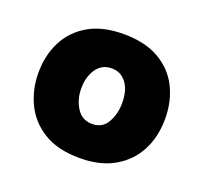

<svg xmlns="http://www.w3.org/2000/svg" viewBox="-80 -821 623 587"><g transform="rotate(20 231.0 -527.0)"><path d="M232.5 -326Q160.5 -326 114.5 -354.2Q68.5 -382.5 46.5 -428.8Q24.5 -475 24.5 -528Q24.5 -584.5 47.2 -629.8Q70 -675 115.5 -701.8Q161 -728.5 229.5 -728.5Q299.5 -728.5 345.8 -701.8Q392 -675 414.5 -629.5Q437 -584 437 -528Q437 -470 413.5 -424.5Q390 -379 344.2 -352.5Q298.5 -326 232.5 -326ZM232 -437Q265.5 -437 281.2 -465Q297 -493 297 -528Q297 -570.5 278.8 -594Q260.5 -617.5 232 -617.5Q199.5 -617.5 181.8 -591.8Q164 -566 164 -528Q164 -492.5 181.5 -464.8Q199 -437 232 -437Z"/></g></svg>

Font: Heraclito ExtraBold
Style: Regular
Weight: 800
Designer: Kostas Bartsokas (font) & Cristiano Sobral (main changes)
Foundry: Kostas Bartsokas (font) & Cristiano Sobral (main changes)
Version: Version 1.00;July 8, 2020;FontCreator 13.0.0.2655 64-bit